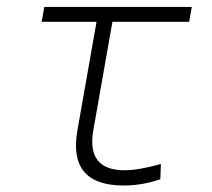

<svg xmlns="http://www.w3.org/2000/svg" viewBox="-20 -538 626 567"><path d="M345.2 9.8Q180.2 9.8 208.5 -152.3L265.1 -473.6H103L110.8 -517.6H546.4L538.6 -473.6H312L255.4 -152.3Q235.4 -35.2 348.1 -35.2Q389.2 -35.2 455.1 -53.7L453.6 -8.8Q400.4 9.8 345.2 9.8Z"/></svg>

Font: Cascadia Mono PL ExtraLight
Style: Italic
Weight: 200
Italic angle: -10°
Monospace: yes
Designer: Aaron Bell
Foundry: Saja Typeworks
Version: Version 2404.023; ttfautohint (v1.8.4)